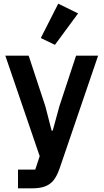

<svg xmlns="http://www.w3.org/2000/svg" viewBox="-20 -825 564 1045"><path d="M394 -522H514L304 93C291 130 275 158 252 175C229 192 198 200 155 200H78V98H172L196 25L9 -522H136L227 -246L261 -114H267L303 -246ZM279 -581 202 -618 297 -805 405 -752Z"/></svg>

Font: Plexus Sans SemiBold
Style: Regular
Weight: 600
Version: Version 2.001;PS 002.001;hotconv 1.0.70;makeotf.lib2.5.58329